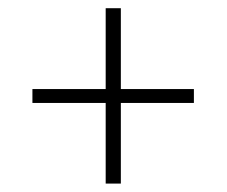

<svg xmlns="http://www.w3.org/2000/svg" viewBox="-20 -540 538 456"><path d="M267 -520.5V-104H231V-520.5ZM440.5 -295.5H57V-328.5H440.5Z"/></svg>

Font: Anek Malayalam Medium ExtraLight
Style: Regular
Weight: 250
Version: Version 1.003